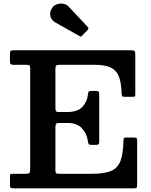

<svg xmlns="http://www.w3.org/2000/svg" viewBox="-20 -1023 822 1043"><path d="M120 -671H53.5Q40 -671 37 -675.8Q34 -680.5 34 -693V-730Q34 -743 37.8 -746.5Q41.5 -750 54 -750H689.5Q706 -750 710.5 -746Q715 -742 715 -726V-516.5Q715 -504 713.8 -500.5Q712.5 -497 699.5 -497H657Q646 -497 643.5 -501.8Q641 -506.5 640.5 -516.5Q639 -574.5 625.5 -608.2Q612 -642 580.8 -656.5Q549.5 -671 494 -671H305Q291 -671 286 -667.2Q281 -663.5 281 -648.5V-438.5Q281 -425.5 283.8 -420Q286.5 -414.5 298.5 -414.5H346.5Q400.5 -414.5 427 -442Q453.5 -469.5 458 -510.5Q459 -521 461.5 -525Q464 -529 472.5 -529H500.5Q511.5 -529 515.2 -525.5Q519 -522 519 -511.5V-256.5Q519 -244 516 -240Q513 -236 501.5 -236H473.5Q465.5 -236 462.2 -240Q459 -244 457.5 -255.5Q452.5 -296.5 425.5 -325.8Q398.5 -355 348 -355H301Q288.5 -355 284.8 -350Q281 -345 281 -331V-100.5Q281 -85.5 285 -82.2Q289 -79 304.5 -79H484Q549 -79 584.8 -95Q620.5 -111 634.8 -149.8Q649 -188.5 650.5 -256Q651 -268.5 653.2 -272.2Q655.5 -276 666.5 -276H705.5Q717 -276 721 -273Q725 -270 725 -258V-18Q725 -6 722 -3Q719 0 707 0H55.5Q43 0 38.5 -2.5Q34 -5 34 -18V-64.5Q34 -75.5 37.5 -77.2Q41 -79 52 -79H118.5Q136 -79 140 -83Q144 -87 144 -105V-650.5Q144 -665.5 139.5 -668.2Q135 -671 120 -671ZM412 -827 279 -902Q260 -912.5 253.8 -934.5Q247.5 -956.5 264 -981Q273.5 -995 290.5 -1000.2Q307.5 -1005.5 324.8 -1002.2Q342 -999 352.5 -987.5L455.5 -878Q464.5 -869 456 -860L427 -830Q423 -825.5 420.2 -824.5Q417.5 -823.5 412 -827Z"/></svg>

Font: Besley SemiBold
Style: Regular
Weight: 600
Designer: Owen Earl
Foundry: indestructible type*
Version: Version 2.001; ttfautohint (v1.8.3)